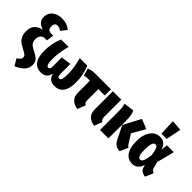

<svg xmlns="http://www.w3.org/2000/svg" viewBox="6 -1712 2804 2804"><g transform="rotate(45 1408.5 -309.5)"><path d="M434 -700 363 -610Q339 -627 322 -634Q305 -641 283 -641Q256 -641 241.5 -621.5Q227 -602 227 -568Q227 -531 244 -511Q261 -491 296 -491H343L327 -378H291Q246 -378 220 -350Q194 -322 194 -272Q194 -235 205.5 -211Q217 -187 242 -169Q267 -151 315 -127Q378 -96 406 -63.5Q434 -31 434 27Q434 90 391.5 137.5Q349 185 259 225L197 123Q229 101 244 84Q259 67 259 44Q259 21 246 7Q233 -7 187 -31Q127 -62 93 -87Q59 -112 37.5 -153Q16 -194 16 -258Q16 -412 176 -445Q113 -462 82 -497.5Q51 -533 51 -591Q51 -641 78 -679.5Q105 -718 151.5 -739.5Q198 -761 255 -761Q312 -761 354.5 -746Q397 -731 434 -700Z M1062 -243Q1062 -111 1013 -46.5Q964 18 878 18Q817 18 781 -9.5Q745 -37 733 -99Q718 -36 684.5 -9Q651 18 592 18Q504 18 455 -46Q406 -110 406 -243Q406 -398 464 -533H618Q598 -454 586.5 -386.5Q575 -319 575 -252Q575 -171 586.5 -139.5Q598 -108 621 -108Q639 -108 647.5 -122Q656 -136 656 -175V-355L812 -376V-175Q812 -137 821 -122.5Q830 -108 848 -108Q871 -108 882 -138Q893 -168 893 -253Q893 -319 881.5 -386.5Q870 -454 850 -533H1004Q1062 -398 1062 -243Z M1361 -405V-178Q1361 -149 1369.5 -133Q1378 -117 1398 -106L1349 18Q1270 5 1228.5 -38Q1187 -81 1187 -160V-405H1153Q1120 -405 1105 -403Q1090 -401 1071 -394L1040 -508Q1067 -521 1099.5 -527Q1132 -533 1191 -533H1493V-405Z M1707 -178Q1707 -149 1715.5 -133Q1724 -117 1744 -106L1695 18Q1616 5 1574.5 -38Q1533 -81 1533 -160V-533H1707Z M2153 -286 2241 -147Q2249 -133 2257.5 -125Q2266 -117 2279 -112L2220 18Q2169 13 2135 -9Q2101 -31 2076 -84L1978 -281L2119 -548L2270 -487ZM1974 -355V0H1800V-389Q1800 -464 1783 -525L1942 -546Q1958 -513 1966 -472Q1974 -431 1974 -355Z M2637 -424 2650 -533H2792L2722 -262L2746 -164Q2753 -139 2767 -126.5Q2781 -114 2802 -110L2747 18Q2698 12 2669.5 -10.5Q2641 -33 2632 -76L2626 -104Q2605 -42 2569.5 -12Q2534 18 2479 18Q2391 18 2340.5 -53Q2290 -124 2290 -262Q2290 -349 2315 -414Q2340 -479 2386 -515Q2432 -551 2494 -551Q2553 -551 2589 -517.5Q2625 -484 2637 -424ZM2463 -262Q2463 -177 2478 -142Q2493 -107 2520 -107Q2547 -107 2564 -142.5Q2581 -178 2594 -273Q2584 -333 2575 -365Q2566 -397 2553.5 -411Q2541 -425 2523 -425Q2463 -425 2463 -262ZM2462 -844 2628 -831 2581 -596H2473Z"/></g></svg>

Font: Fira Sans Condensed ExtraBold
Style: Regular
Weight: 800
Width: 3
Designer: Carrois Corporate & Edenspiekermann AG
Foundry: Carrois Corporate GbR & Edenspiekermann AG
Version: Version 4.203